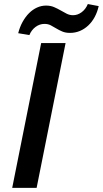

<svg xmlns="http://www.w3.org/2000/svg" viewBox="-20 -908 497 928"><path d="M297 -700 157 0H39L179 -700ZM457 -878.5Q450.5 -849.5 437.5 -825.5Q424.5 -801.5 406.2 -784.5Q388 -767.5 365.8 -758.2Q343.5 -749 318.5 -749Q296.5 -749 280.8 -755.8Q265 -762.5 251.5 -770.8Q238 -779 225 -785.8Q212 -792.5 195 -792.5Q171.5 -792.5 151.8 -777.8Q132 -763 122 -738.5L68 -747.5Q75.5 -777.5 89.2 -802.2Q103 -827 120.5 -844.5Q138 -862 159 -871.5Q180 -881 202.5 -881Q224 -881 241 -873.8Q258 -866.5 273 -857.8Q288 -849 302.2 -841.8Q316.5 -834.5 333 -834.5Q355.5 -834.5 375 -849.2Q394.5 -864 404.5 -888.5Z"/></svg>

Font: Argentum Sans
Style: Italic
Weight: 400
Italic angle: -11.3099°
Designer: Julieta Ulanovsky, Owen Earl, Rasmus Andersson, Cristiano Sobral
Foundry: The Argentum Sans Project Authors
Version: Version 3.131; ttfautohint (v1.8.4.7-5d5b-dirty)